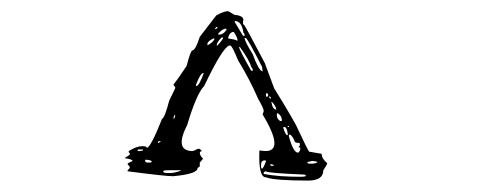

<svg xmlns="http://www.w3.org/2000/svg" viewBox="-20 -891 873 343"><path d="M289.1 -576.2Q275.4 -576.2 208 -585V-586.9Q211.9 -589.8 211.9 -592.8L208 -597.7V-598.6L209 -599.6L216.8 -603.5Q216.8 -606.4 203.1 -608.4V-609.4H204.1Q211.9 -614.3 211.9 -615.2V-617.2L210 -619.1V-621.1Q223.6 -629.9 234.4 -629.9Q242.2 -629.9 242.2 -627Q249 -627 269.5 -678.7Q274.4 -680.7 282.2 -710.9L293 -733.4V-735.4Q290 -738.3 290 -740.2Q298.8 -751 313.5 -773.4Q319.3 -796.9 323.2 -800.8Q329.1 -800.8 336.9 -825.2Q350.6 -842.8 366.2 -863.3Q379.9 -871.1 387.7 -871.1L399.4 -864.3Q415 -863.3 415 -854.5H414.1V-850.6Q414.1 -846.7 416 -846.7Q417 -846.7 453.1 -778.3L469.7 -733.4Q507.8 -671.9 512.7 -659.2Q529.3 -624 532.2 -620.1L554.7 -616.2Q554.7 -607.4 564.5 -599.6Q564.5 -596.7 557.6 -586.9Q557.6 -568.4 530.3 -568.4Q470.7 -568.4 455.1 -574.2Q441.4 -574.2 443.4 -622.1H445.3Q493.2 -613.3 449.2 -686.5L451.2 -692.4Q451.2 -697.3 441.4 -713.9Q426.8 -748 405.3 -783.2Q394.5 -809.6 391.6 -809.6H389.6Q377.9 -806.6 344.7 -737.3Q331.1 -723.6 314.5 -668Q291 -622.1 323.2 -621.1Q326.2 -621.1 333 -625H336.9L340.8 -621.1Q337.9 -621.1 336.9 -618.2Q336.9 -613.3 342.8 -607.4L336.9 -600.6V-593.8L333 -590.8Q333 -580.1 289.1 -576.2ZM271.5 -585Q271.5 -582 277.3 -582H285.2Q292 -582 302.7 -585.9V-586.9H281.2Q271.5 -586.9 271.5 -585ZM242.2 -600.6H250L251 -602.5Q251 -604.5 243.2 -605.5H239.3V-602.5ZM452.1 -580.1Q477.5 -575.2 516.6 -575.2Q526.4 -575.2 526.4 -577.1V-578.1H525.4L524.4 -579.1Q455.1 -582 455.1 -585H454.1L451.2 -583V-580.1ZM446.3 -593.8Q446.3 -589.8 448.2 -589.8Q450.2 -589.8 455.1 -602.5V-603.5L454.1 -604.5H453.1Q446.3 -604.5 446.3 -596.7ZM226.6 -621.1H228.5L235.4 -622.1V-624H226.6L225.6 -622.1ZM464.8 -594.7H468.8V-595.7Q468.8 -596.7 464.8 -597.7L461.9 -596.7ZM529.3 -600.6Q529.3 -598.6 534.2 -598.6H538.1Q546.9 -599.6 546.9 -601.6Q546.9 -602.5 538.1 -603.5L529.3 -601.6ZM263.7 -635.7Q271.5 -641.6 261.7 -637.7L262.7 -635.7ZM496.1 -647.5Q503.9 -618.2 512.7 -618.2Q516.6 -621.1 516.6 -627L513.7 -627.9V-628.9L515.6 -630.9V-634.8L514.6 -635.7Q507.8 -635.7 506.8 -637.7Q502 -649.4 498 -650.4H496.1ZM496.1 -664.1V-666H494.1V-664.1ZM486.3 -662.1Q490.2 -649.4 493.2 -649.4L494.1 -650.4V-652.3Q492.2 -664.1 488.3 -664.1H486.3ZM474.6 -684.6Q474.6 -678.7 480.5 -674.8H483.4V-677.7Q483.4 -683.6 476.6 -688.5H474.6ZM290 -678.7Q292 -678.7 293 -684.6V-685.5Q290 -685.5 290 -678.7ZM464.8 -709Q466.8 -695.3 473.6 -695.3V-696.3Q471.7 -703.1 465.8 -709ZM462.9 -714.8H463.9V-716.8L461.9 -718.8L460 -717.8ZM455.1 -722.7Q455.1 -717.8 457 -717.8L459 -719.7V-720.7Q459 -724.6 456.1 -724.6L455.1 -723.6ZM331.1 -737.3Q335.9 -738.3 343.8 -759.8V-760.7Q337.9 -760.7 330.1 -739.3V-737.3ZM417 -823.2Q417 -817.4 431.6 -793.9Q441.4 -766.6 448.2 -763.7H449.2L448.2 -771.5Q421.9 -823.2 418.9 -823.2ZM431.6 -764.6V-765.6Q431.6 -768.6 428.7 -771.5Q425.8 -783.2 408.2 -807.6L407.2 -806.6Q407.2 -802.7 428.7 -764.6ZM368.2 -809.6Q375 -816.4 378.9 -823.2L377 -824.2H376Q367.2 -815.4 367.2 -810.5V-809.6ZM351.6 -810.5Q360.4 -815.4 363.3 -821.3L362.3 -822.3H361.3Q350.6 -817.4 350.6 -812.5V-810.5ZM387.7 -822.3Q401.4 -820.3 403.3 -818.4H404.3V-819.3Q404.3 -824.2 397.5 -834Q390.6 -834 387.7 -824.2ZM417 -827.1Q417 -832 415 -832Q412.1 -853.5 399.4 -853.5V-851.6L414.1 -827.1ZM371.1 -829.1Q378.9 -829.1 384.8 -837.9L383.8 -839.8Q377 -839.8 369.1 -830.1ZM365.2 -838.9 368.2 -840.8V-842.8H366.2L364.3 -839.8V-838.9Z"/></svg>

Font: Love Ya Like A Sister
Style: Regular
Weight: 400
Designer: Kimberly Geswein
Foundry: Kimberly Geswein
Version: Version 1.002 2007